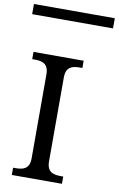

<svg xmlns="http://www.w3.org/2000/svg" viewBox="-112 -1040 679 1097"><g transform="rotate(10 227.5 -492.0)"><path d="M-7 -925H462V-984H-7ZM38 0H329V-42H316C271 -42 234 -51 234 -114V-600C234 -663 271 -672 316 -672H329V-714H38V-672H51C96 -672 133 -663 133 -600V-114C133 -51 96 -42 51 -42H38Z"/></g></svg>

Font: Noto Serif Thai
Style: Regular
Weight: 400
Designer: Monotype Design Team
Foundry: Monotype Imaging Inc.
Version: Version 1.901